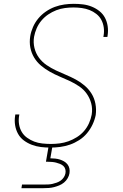

<svg xmlns="http://www.w3.org/2000/svg" viewBox="-20 -763 640 1003"><path d="M244 8Q218 8 193.5 5Q169 2 146.5 -6.5Q124 -15 105 -29Q86 -43 74.5 -63.5Q63 -84 59 -108.5Q55 -133 59 -158L60 -165H81L80 -159Q76 -136 79.5 -114Q83 -92 93.5 -74Q104 -56 121.5 -43.5Q139 -31 158.5 -23.5Q178 -16 201 -13.5Q224 -11 246 -11Q269 -11 292 -14Q315 -17 337.5 -25Q360 -33 381.5 -46.5Q403 -60 419 -78.5Q435 -97 445 -119.5Q455 -142 459 -164Q464 -195 456.5 -223Q449 -251 433 -273.5Q417 -296 393.5 -312Q370 -328 344 -340Q318 -352 292 -363Q266 -374 241 -388Q216 -402 194.5 -420Q173 -438 158.5 -462Q144 -486 138.5 -514.5Q133 -543 138 -574Q142 -598 152.5 -622Q163 -646 180 -666.5Q197 -687 219.5 -702.5Q242 -718 266.5 -727Q291 -736 316 -739.5Q341 -743 365 -743Q390 -743 414 -740Q438 -737 460 -728Q482 -719 500 -704.5Q518 -690 528.5 -670Q539 -650 542.5 -626Q546 -602 542 -577L541 -570H520L521 -576Q525 -598 522 -619.5Q519 -641 509.5 -659Q500 -677 483.5 -690Q467 -703 448 -710.5Q429 -718 407.5 -721Q386 -724 364 -724Q342 -724 319 -721Q296 -718 274 -709.5Q252 -701 232 -687.5Q212 -674 196.5 -655.5Q181 -637 171.5 -615Q162 -593 158 -571Q153 -541 160 -512.5Q167 -484 183.5 -461.5Q200 -439 223.5 -423Q247 -407 272.5 -395Q298 -383 324.5 -372Q351 -361 376 -347.5Q401 -334 422.5 -315.5Q444 -297 458.5 -273.5Q473 -250 478.5 -221Q484 -192 480 -162Q475 -137 463.5 -112.5Q452 -88 434.5 -67Q417 -46 393.5 -31Q370 -16 345.5 -7.5Q321 1 295 4.5Q269 8 244 8ZM92 220 95 201H210Q221 201 232.5 200.5Q244 200 254.5 197.5Q265 195 276.5 191Q288 187 297.5 180Q307 173 313.5 163Q320 153 322 142Q324 131 321 120.5Q318 110 310.5 103.5Q303 97 293 93Q283 89 273 86.5Q263 84 252 83Q241 82 230 82H220L236 -11H256L243 64Q256 64 269 65.5Q282 67 293 70.5Q304 74 314.5 80Q325 86 332.5 95.5Q340 105 342.5 117Q345 129 343 142Q341 155 333.5 168Q326 181 314.5 190.5Q303 200 289.5 205.5Q276 211 262.5 214.5Q249 218 235 219Q221 220 207 220Z"/></svg>

Font: Iosevka Aile Thin Oblique
Style: Regular
Weight: 100
Italic angle: -9°
Designer: Belleve Invis
Foundry: Belleve Invis
Version: Version 31.1.0; ttfautohint (v1.8.4)